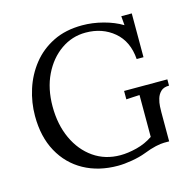

<svg xmlns="http://www.w3.org/2000/svg" viewBox="-86 -627 744 728"><g transform="rotate(-15 286.0 -263.0)"><path d="M290.8 12.1Q215.3 12.1 157.7 -19.6Q100.1 -51.3 67.7 -110.4Q35.2 -169.4 35.2 -251.6Q35.2 -304.4 51.5 -355.3Q67.8 -406.3 100.5 -447.6Q133.1 -488.8 182.1 -513.2Q231 -537.6 296.7 -537.6Q337 -537.6 378.8 -526.6Q420.6 -515.6 452.1 -496.5L449.2 -532.5H490.3V-360.5H463.5Q458.4 -430.9 412.9 -469.2Q367.4 -507.5 301.8 -507.5Q248.6 -507.5 204.8 -476.9Q161 -446.3 134.9 -392.6Q108.9 -338.8 108.9 -268.8Q108.9 -198 134.4 -142.6Q159.9 -87.3 205.4 -55.7Q250.8 -24.2 310.2 -24.2Q339.9 -24.2 374.8 -33Q409.6 -41.8 438.6 -61.6V-153.3Q438.6 -171.3 438.6 -189.6Q438.6 -207.9 438.6 -225.9Q425.7 -225.5 412.4 -224.6Q399 -223.7 386.1 -223V-256H555.9V-231.4Q534.7 -231.4 523.5 -220.6Q512.3 -209.8 507.7 -194.2Q503.1 -178.6 502.4 -164.1Q501.7 -149.6 501.7 -141.9V-27.1H481.5Q469 -27.1 448.3 -22.6Q427.6 -18 400.4 -7.3Q377.3 1.5 346.5 6.8Q315.7 12.1 290.8 12.1Z"/></g></svg>

Font: Parastoo
Style: Regular
Weight: 400
Foundry: Saber Rastikerdar (saber.rastikerdar@gmail.com)
Version: Version 3.000